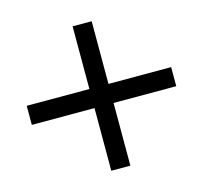

<svg xmlns="http://www.w3.org/2000/svg" viewBox="-107 -705 814 770"><g transform="rotate(30 300.0 -320.0)"><path d="M60 -136 244 -320 60 -504 116 -560 300 -376 484 -560 540 -504 356 -320 540 -136 484 -80 300 -264 116 -80Z"/></g></svg>

Font: Tektur
Style: Regular
Weight: 400
Designer: Adam Jagosz
Foundry: Adam Jagosz
Version: Version 1.005;gftools[0.9.30]